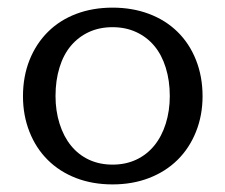

<svg xmlns="http://www.w3.org/2000/svg" viewBox="-20 -468 584 498"><path d="M272 -448.2Q323.2 -448.2 366.2 -432.1Q409.2 -416 440.2 -385.7Q471.2 -355.5 488.3 -312.5Q505.4 -269.5 505.4 -218.3Q505.4 -168.9 488.3 -126.2Q471.2 -83.5 440.4 -53.2Q409.7 -22.9 366.7 -6.3Q323.7 10.3 272 10.3Q220.2 10.3 177.5 -6.1Q134.8 -22.5 104 -53Q73.2 -83.5 56.4 -126.2Q39.6 -168.9 39.6 -218.3Q39.6 -269.5 56.6 -312.3Q73.7 -355 104.5 -385.5Q135.3 -416 178 -432.1Q220.7 -448.2 272 -448.2ZM272 -397.5Q237.8 -397.5 210.4 -384.8Q183.1 -372.1 163.8 -349.1Q144.5 -326.2 134.3 -292.7Q124 -259.3 124 -218.8Q124 -180.7 134.5 -147.2Q145 -113.8 164.3 -90.1Q183.6 -66.4 210.9 -53.7Q238.3 -41 272 -41Q305.7 -41 333 -53.7Q360.4 -66.4 379.9 -90.1Q399.4 -113.8 409.9 -147.2Q420.4 -180.7 420.4 -218.8Q420.4 -258.8 409.9 -292.5Q399.4 -326.2 380.1 -349.1Q360.8 -372.1 333.3 -384.8Q305.7 -397.5 272 -397.5Z"/></svg>

Font: Kameron
Style: Regular
Weight: 400
Version: Version 1.000